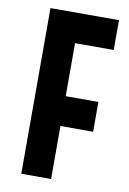

<svg xmlns="http://www.w3.org/2000/svg" viewBox="-85 -803 577 856"><g transform="rotate(10 203.5 -375.0)"><path d="M73 0V-750H383V-615H208V-375H356V-240H208V0Z"/></g></svg>

Font: Mohave Light
Style: Regular
Weight: 300
Designer: Gumpita Rahayu
Foundry: Tokotype
Version: Version 2.003